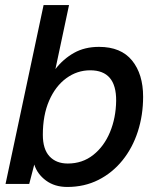

<svg xmlns="http://www.w3.org/2000/svg" viewBox="-20 -730 640 762"><path d="M247 12Q197 12 162.5 -13.5Q128 -39 116 -77L96 0H2L153 -710H254L200 -456Q231 -496 273.5 -520Q316 -544 373 -544Q460 -544 504 -490Q548 -436 548 -346Q548 -273 527 -208Q506 -143 466 -93.5Q426 -44 370.5 -16Q315 12 247 12ZM249 -81Q307 -81 350 -115Q393 -149 416.5 -205.5Q440 -262 441 -330Q442 -451 338 -451Q286 -451 243 -419.5Q200 -388 175 -330.5Q150 -273 150 -195Q150 -138 176.5 -109.5Q203 -81 249 -81Z"/></svg>

Font: Geist Mono Medium
Style: Italic
Weight: 500
Italic angle: -12°
Monospace: yes
Designer: Basement.studio, Andrés Briganti, Mateo Zaragoza
Foundry: Basement.studio, Vercel, Andrés Briganti, Guido Ferreyra, Mateo Zaragoza
Version: Version 1.500; ttfautohint (v1.8.4.7-5d5b)